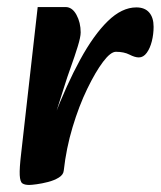

<svg xmlns="http://www.w3.org/2000/svg" viewBox="-20 -511 456 545"><path d="M161 -27 132 -175Q169 -271 207.5 -341.5Q246 -412 286 -451Q326 -490 367 -490Q391 -490 403.5 -475.5Q416 -461 416 -435Q416 -414 411 -394Q406 -374 396.5 -361Q387 -348 374 -348Q363 -348 347.5 -356Q332 -364 309 -364Q294 -364 272.5 -335.5Q251 -307 227.5 -258.5Q204 -210 186 -150Q168 -90 161 -27ZM63 14Q50 14 43.5 9.5Q37 5 36 -14Q35 -33 40 -75L87 -491H166Q185 -491 197 -469Q209 -447 209 -419Q209 -406 200.5 -378.5Q192 -351 181 -320.5Q170 -290 163 -267L137 -185L179 -191L161 -27Q160 -15 147 -7Q134 1 116.5 5.5Q99 10 84 12Q69 14 63 14Z"/></svg>

Font: Alkatra Medium
Style: Regular
Weight: 500
Designer: Suman Bhandary
Version: Version 1.100;gftools[0.9.22]